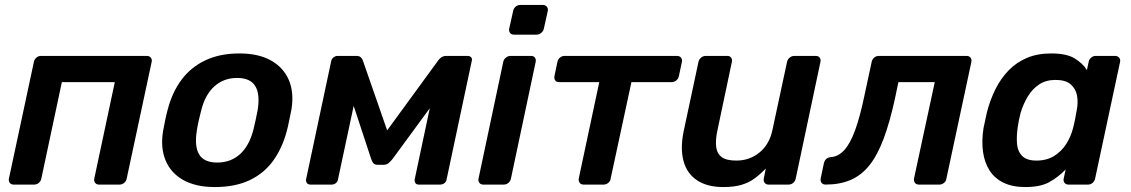

<svg xmlns="http://www.w3.org/2000/svg" viewBox="-20 -746 4571 776"><path d="M35 0Q25 0 19.5 -7Q14 -14 16 -24L117 -496Q119 -506 127 -513Q135 -520 145 -520H573Q584 -520 589.5 -513Q595 -506 593 -496L492 -24Q490 -14 482 -7Q474 0 463 0H380Q370 0 364.5 -7Q359 -14 361 -24L444 -414H230L147 -24Q145 -14 137 -7Q129 0 118 0Z M848 10Q772 10 721.5 -18Q671 -46 649.5 -97Q628 -148 639 -216Q642 -234 647.5 -260Q653 -286 658 -304Q676 -373 713.5 -423.5Q751 -474 809.5 -502Q868 -530 948 -530Q1024 -530 1074.5 -502Q1125 -474 1147 -423.5Q1169 -373 1158 -304Q1154 -286 1149 -260Q1144 -234 1139 -216Q1121 -148 1084.5 -97Q1048 -46 989.5 -18Q931 10 848 10ZM858 -89Q912 -89 949.5 -122.5Q987 -156 1004 -221Q1008 -236 1013 -260Q1018 -284 1021 -299Q1032 -364 1012 -397.5Q992 -431 938 -431Q885 -431 847 -397.5Q809 -364 793 -299Q789 -284 783.5 -260Q778 -236 776 -221Q765 -156 784.5 -122.5Q804 -89 858 -89Z M1235 0Q1225 0 1220.5 -6Q1216 -12 1217 -21L1319 -501Q1321 -509 1328.5 -514.5Q1336 -520 1343 -520H1422Q1439 -520 1446 -503L1565 -161L1509 -170L1752 -503Q1765 -520 1782 -520H1870Q1879 -520 1884 -514.5Q1889 -509 1887 -501L1785 -21Q1784 -12 1776.5 -6Q1769 0 1759 0H1673Q1663 0 1659 -6Q1655 -12 1656 -21L1733 -384L1773 -385L1567 -104Q1560 -95 1551.5 -87.5Q1543 -80 1530 -80H1506Q1494 -80 1488.5 -87Q1483 -94 1480 -104L1391 -374L1421 -372L1346 -21Q1345 -12 1337.5 -6Q1330 0 1321 0Z M1933 0Q1923 0 1917.5 -7Q1912 -14 1914 -24L2014 -496Q2016 -506 2024.5 -513Q2033 -520 2043 -520H2126Q2137 -520 2142 -513Q2147 -506 2145 -496L2045 -24Q2043 -14 2035 -7Q2027 0 2016 0ZM2057 -606Q2047 -606 2041.5 -613Q2036 -620 2038 -630L2054 -702Q2056 -712 2064 -719Q2072 -726 2083 -726H2174Q2184 -726 2190 -719Q2196 -712 2194 -702L2178 -630Q2176 -620 2167.5 -613Q2159 -606 2149 -606Z M2339 0Q2328 0 2323 -7Q2318 -14 2319 -24L2402 -414H2240Q2229 -414 2224 -421Q2219 -428 2221 -439L2233 -496Q2235 -506 2243 -513Q2251 -520 2262 -520H2716Q2727 -520 2732.5 -513Q2738 -506 2736 -496L2724 -439Q2722 -428 2713.5 -421Q2705 -414 2694 -414H2532L2448 -24Q2447 -14 2438.5 -7Q2430 0 2420 0Z M2903 10Q2838 10 2797 -17.5Q2756 -45 2742.5 -95.5Q2729 -146 2743 -215L2803 -496Q2805 -506 2813.5 -513Q2822 -520 2832 -520H2920Q2930 -520 2935 -513Q2940 -506 2938 -496L2880 -221Q2871 -180 2874.5 -152.5Q2878 -125 2897 -111Q2916 -97 2956 -97Q3010 -97 3050 -130Q3090 -163 3102 -221L3161 -496Q3163 -506 3171.5 -513Q3180 -520 3190 -520H3277Q3288 -520 3293 -513Q3298 -506 3296 -496L3196 -24Q3194 -14 3186 -7Q3178 0 3167 0H3086Q3076 0 3070.5 -7Q3065 -14 3067 -24L3075 -65Q3053 -42 3030 -25Q3007 -8 2977 1Q2947 10 2903 10Z M3317 0Q3306 0 3300.5 -7Q3295 -14 3297 -25L3310 -87Q3316 -109 3338 -111Q3368 -113 3392 -139Q3416 -165 3436 -219.5Q3456 -274 3474 -361L3503 -496Q3505 -506 3513 -513Q3521 -520 3532 -520H3887Q3897 -520 3902.5 -513Q3908 -506 3906 -496L3805 -24Q3804 -14 3795.5 -7Q3787 0 3777 0H3694Q3683 0 3678 -7Q3673 -14 3674 -24L3758 -414H3611L3597 -347Q3576 -251 3551 -184.5Q3526 -118 3493.5 -77.5Q3461 -37 3417.5 -18.5Q3374 0 3317 0Z M4124 10Q4072 10 4036 -7.5Q4000 -25 3979.5 -57Q3959 -89 3953 -132.5Q3947 -176 3955 -228Q3959 -246 3962 -260.5Q3965 -275 3969 -293Q3982 -343 4003.5 -386Q4025 -429 4056.5 -461.5Q4088 -494 4130.5 -512Q4173 -530 4228 -530Q4290 -530 4322.5 -510.5Q4355 -491 4373 -463L4380 -496Q4382 -506 4390 -513Q4398 -520 4408 -520H4487Q4497 -520 4503 -513Q4509 -506 4507 -496L4406 -24Q4404 -14 4396 -7Q4388 0 4378 0H4299Q4288 0 4282.5 -7Q4277 -14 4279 -24L4287 -61Q4257 -30 4221 -10Q4185 10 4124 10ZM4169 -97Q4211 -97 4241 -116Q4271 -135 4289.5 -164.5Q4308 -194 4316 -225Q4321 -243 4325 -263.5Q4329 -284 4332 -302Q4338 -332 4333 -359.5Q4328 -387 4307.5 -405Q4287 -423 4246 -423Q4207 -423 4179.5 -404.5Q4152 -386 4134 -356Q4116 -326 4105 -290Q4101 -275 4098 -260Q4095 -245 4093 -230Q4088 -194 4090.5 -164Q4093 -134 4111.5 -115.5Q4130 -97 4169 -97Z"/></svg>

Font: Rubik Light Medium
Style: Italic
Weight: 500
Italic angle: -12°
Version: Version 2.104